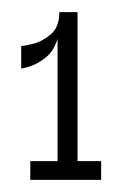

<svg xmlns="http://www.w3.org/2000/svg" viewBox="-20 -700 202 317"><path d="M75 -415V-636Q69 -616 56 -605.5Q43 -595 31 -591Q19 -587 15 -587V-624Q19 -624 34 -627.5Q49 -631 63.5 -643Q78 -655 78 -680H108V-415ZM30 -403V-434H147V-403Z"/></svg>

Font: Darker Grotesque
Style: Regular
Weight: 400
Designer: Gabriel Lam
Foundry: TypeRant
Version: Version 1.000;gftools[0.9.28]